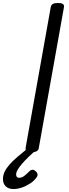

<svg xmlns="http://www.w3.org/2000/svg" viewBox="-75 -1014 464 1297"><path d="M139 14Q117 14 106.5 7Q96 0 98 -15L268 -967Q271 -981 282.5 -987.5Q294 -994 316 -994Q339 -994 349.5 -987Q360 -980 357 -965L187 -14Q185 0 173.5 7Q162 14 139 14ZM16 263Q-17 263 -36 245Q-55 227 -55 195Q-55 171 -44 147Q-33 123 -11 98Q11 73 43 45.5Q75 18 115 -14L176 -12V-6Q146 19 120 44Q94 69 75 91Q56 113 45 131.5Q34 150 34 165Q34 175 39 181Q44 187 54 187Q72 187 88.5 174.5Q105 162 127 140Q132 135 142 133Q152 131 164 141Q174 148 177.5 159Q181 170 175 180Q158 206 130 224.5Q102 243 72.5 253Q43 263 16 263Z"/></svg>

Font: Playwrite DE VA
Style: Regular
Weight: 400
Designer: Veronika Burian, José Scaglione
Foundry: TypeTogether
Version: Version 1.002